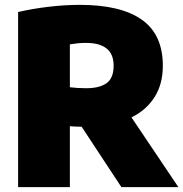

<svg xmlns="http://www.w3.org/2000/svg" viewBox="-20 -770 754 790"><path d="M54.5 0V-720.5Q109.5 -733.5 177.2 -741.8Q245 -750 308.5 -750Q477 -750 563.5 -689Q650 -628 650 -499.5Q650 -424 616 -370.5Q582 -317 521 -287L714 0H479.5L316 -248.5Q303.5 -249 291.8 -249.2Q280 -249.5 267.5 -250.5V0ZM334.5 -407Q389.5 -407 418.5 -427.8Q447.5 -448.5 447.5 -499.5Q447.5 -548 418.2 -570.8Q389 -593.5 333.5 -593.5Q315.5 -593.5 298.8 -591.8Q282 -590 267.5 -587.5V-411Q283.5 -409 300.2 -408Q317 -407 334.5 -407Z"/></svg>

Font: Encode Sans Black
Style: Regular
Weight: 900
Designer: Multiple Designers
Foundry: Impallari Type
Version: Version 3.002; ttfautohint (v1.8.3) -l 8 -r 50 -G 200 -x 14 